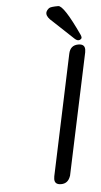

<svg xmlns="http://www.w3.org/2000/svg" viewBox="-61 -953 524 998"><g transform="rotate(-5 201.0 -454.5)"><path d="M368.7 -708Q402.3 -708 402.3 -679.2Q402.3 -672.4 400.9 -664.6L266.1 -30.3H265.6Q252.9 7.3 216.8 7.3Q183.1 7.3 183.1 -21.5Q183.1 -28.3 184.6 -36.1L317.9 -664.6Q327.1 -708 368.7 -708ZM385.3 -756.8Q388.7 -749 388.7 -743.7V-741.2Q387.7 -737.8 385.3 -735.4Q379.4 -730 372.1 -730Q362.3 -730 351.1 -740.7Q349.1 -743.2 245.1 -840.3Q217.3 -863.3 217.3 -882.3Q217.3 -885.3 217.8 -887.7Q220.7 -899.4 233.9 -909.7Q242.7 -916 282.2 -916Q311.5 -916 385.3 -756.8Z"/></g></svg>

Font: inglobal
Style: Italic
Weight: 400
Italic angle: -12°
Designer: Andrey Kochetov, Denis Davydov, Evgeny Yurtaev
Foundry: inglobal
Version: Version 1.00 September 25, 2014, initial release